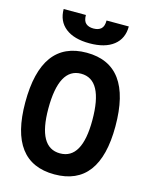

<svg xmlns="http://www.w3.org/2000/svg" viewBox="-133 -993 853 1087"><g transform="rotate(15 293.0 -449.0)"><path d="M293 9.8Q28.8 9.8 28.8 -341.8Q28.8 -703.1 293 -703.1Q557.1 -703.1 557.1 -341.8Q557.1 9.8 293 9.8ZM293 -113.3Q421.9 -113.3 421.9 -341.8Q421.9 -580.1 293 -580.1Q164.1 -580.1 164.1 -341.8Q164.1 -113.3 293 -113.3ZM293 -758.3Q202.1 -758.3 152.1 -797.6Q102.1 -836.9 102.1 -908.2H232.4Q232.4 -873.5 248.5 -859.4Q264.6 -845.2 293 -845.2Q321.8 -845.2 337.6 -859.4Q353.5 -873.5 353.5 -908.2H483.9Q483.9 -836.9 433.8 -797.6Q383.8 -758.3 293 -758.3Z"/></g></svg>

Font: Cascadia Code PL
Style: Bold
Weight: 700
Monospace: yes
Designer: Aaron Bell
Foundry: Saja Typeworks
Version: Version 2404.023; ttfautohint (v1.8.4)